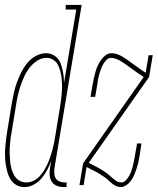

<svg xmlns="http://www.w3.org/2000/svg" viewBox="-24 -755 644 783"><path d="M75 8Q58 8 43.5 0Q29 -8 20 -22Q11 -36 6.5 -52Q2 -68 -0.5 -84.5Q-3 -101 -3.5 -118.5Q-4 -136 -2.5 -153.5Q-1 -171 1 -188.5Q3 -206 6 -223L24 -333Q28 -355 32.5 -376Q37 -397 44.5 -417.5Q52 -438 62 -458.5Q72 -479 86.5 -497Q101 -515 121.5 -526.5Q142 -538 164 -538Q177 -538 189.5 -532.5Q202 -527 210.5 -517.5Q219 -508 223.5 -495.5Q228 -483 231 -470Q234 -457 235.5 -443.5Q237 -430 237 -416L287 -716H244V-735H309L198 -69Q197 -58 197.5 -47Q198 -36 203.5 -27.5Q209 -19 219 -15Q229 -11 240 -11H248L247 8H237Q222 8 208.5 3Q195 -2 187.5 -13.5Q180 -25 178.5 -39.5Q177 -54 180 -69L185 -99Q178 -80 168.5 -62Q159 -44 145.5 -28Q132 -12 113.5 -2Q95 8 76 8Q76 8 75.5 8Q75 8 75 8ZM83 -11Q98 -11 112 -17.5Q126 -24 136.5 -35Q147 -46 155 -59Q163 -72 169.5 -86Q176 -100 180.5 -113.5Q185 -127 189 -141Q193 -155 196 -169.5Q199 -184 201 -198L219 -308Q222 -324 224 -339.5Q226 -355 227.5 -370.5Q229 -386 229 -401.5Q229 -417 227.5 -432.5Q226 -448 222.5 -462.5Q219 -477 212.5 -490Q206 -503 193.5 -511Q181 -519 165 -519Q146 -519 128 -507.5Q110 -496 97 -479.5Q84 -463 75.5 -444.5Q67 -426 60.5 -407Q54 -388 49.5 -369Q45 -350 42 -330L24 -220Q21 -205 19 -189Q17 -173 16 -157.5Q15 -142 15.5 -126.5Q16 -111 17.5 -95.5Q19 -80 23 -66Q27 -52 34.5 -39Q42 -26 55 -18.5Q68 -11 83 -11ZM467 8Q458 8 449 3.5Q440 -1 432.5 -7Q425 -13 418.5 -19.5Q412 -26 404 -31.5Q396 -37 388 -42Q380 -47 372 -52L329 -74L317 0H300L315 -89L562 -441L531 -462Q523 -468 515 -473.5Q507 -479 499 -485Q491 -491 483 -496.5Q475 -502 466.5 -507Q458 -512 448 -515.5Q438 -519 428 -519Q418 -519 410 -510.5Q402 -502 396.5 -492.5Q391 -483 387.5 -473Q384 -463 381 -453Q378 -443 376 -432.5Q374 -422 373 -412L364 -360H345L354 -412Q356 -425 359 -437.5Q362 -450 365.5 -462.5Q369 -475 374.5 -487Q380 -499 388 -510.5Q396 -522 407 -530Q418 -538 431 -538Q442 -538 452.5 -534.5Q463 -531 472 -526Q481 -521 489.5 -515Q498 -509 506.5 -503Q515 -497 523.5 -490.5Q532 -484 541 -478L570 -458L582 -530H599L584 -441L338 -91L380 -69Q388 -64 395.5 -59.5Q403 -55 410.5 -49.5Q418 -44 424.5 -38Q431 -32 438 -26Q445 -20 453 -15.5Q461 -11 471 -11Q481 -11 489 -19.5Q497 -28 502.5 -37.5Q508 -47 511.5 -57Q515 -67 517.5 -77Q520 -87 522 -97.5Q524 -108 526 -118L535 -170H553L545 -118Q543 -105 540 -92.5Q537 -80 533 -67.5Q529 -55 524 -43Q519 -31 511 -19.5Q503 -8 491.5 0Q480 8 467 8Z"/></svg>

Font: Iosevka Slab Thin Extended
Style: Italic
Weight: 100
Width: 7
Italic angle: -9°
Monospace: yes
Designer: Belleve Invis
Foundry: Belleve Invis
Version: Version 11.1.0; ttfautohint (v1.8.3)